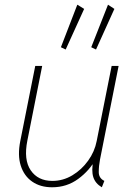

<svg xmlns="http://www.w3.org/2000/svg" viewBox="-20 -794 561 822"><path d="M203.1 7.8Q152.8 7.8 117.9 -16.4Q83 -40.5 68.8 -85Q54.7 -129.4 66.9 -190.4L130.9 -511.7H160.6L97.2 -192.4Q80.6 -109.9 111.6 -64.7Q142.6 -19.5 204.1 -19.5Q250 -19.5 289.8 -43.5Q329.6 -67.4 357.4 -106.2Q385.3 -145 394 -190.4L458 -511.7H487.8L408.2 -111.3Q402.8 -83.5 402.8 -57.4Q402.8 -31.2 426.8 -19.5L416 7.8Q388.2 -8.3 379.4 -35.9Q370.6 -63.5 379.9 -109.4L387.7 -89.8H365.2L390.6 -114.3Q363.8 -64 314.9 -28.1Q266.1 7.8 203.1 7.8ZM391.1 -582 370.6 -591.8 442.4 -773.9 469.7 -755.9ZM261.2 -582 240.7 -591.8 311 -773.9 340.3 -755.9Z"/></svg>

Font: Reddit Sans ExtraLight
Style: Italic
Weight: 250
Italic angle: -11.25°
Designer: Stephen Hutchings
Version: Version 1.013